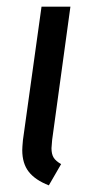

<svg xmlns="http://www.w3.org/2000/svg" viewBox="-20 -547 268 578"><path d="M137 -126Q135 -106 135 -101Q135 -83 141.5 -72.5Q148 -62 164 -53L127 11Q86 -5 66.5 -30Q47 -55 47 -95Q47 -103 49 -125L105 -527H192Z"/></svg>

Font: Fira Sans Compressed
Style: Italic
Weight: 400
Width: 1
Italic angle: -8°
Designer: bBox Type GmbH & Carrois Corporate GbR & Edenspiekermann AG
Foundry: bBox Type GmbH & Carrois Corporate GbR & Edenspiekermann AG
Version: Version 4.301